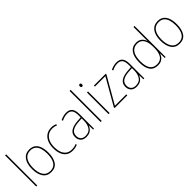

<svg xmlns="http://www.w3.org/2000/svg" viewBox="262 -2034 3318 3318"><g transform="rotate(-45 1921.0 -375.0)"><path d="M110 0H84V-760H110Z M649 -264Q649 -139 600 -64.5Q551 10 448 10Q347 10 296.5 -64.5Q246 -139 246 -265Q246 -393 299 -465.5Q352 -538 451 -538Q522 -538 565.5 -502.5Q609 -467 629 -405Q649 -343 649 -264ZM273 -265Q273 -150 316 -82.5Q359 -15 448 -15Q538 -15 580 -81.5Q622 -148 622 -264Q622 -336 605.5 -392Q589 -448 551 -480.5Q513 -513 451 -513Q363 -513 318 -447.5Q273 -382 273 -265Z M973 10Q899 10 851.5 -24.5Q804 -59 781.5 -119.5Q759 -180 759 -259Q759 -344 786.5 -406.5Q814 -469 865 -503.5Q916 -538 987 -538Q1045 -538 1091 -516L1085 -492Q1061 -503 1036.5 -508Q1012 -513 987 -513Q894 -513 839.5 -445Q785 -377 785 -260Q785 -190 804.5 -135Q824 -80 865.5 -47.5Q907 -15 974 -15Q1004 -15 1033.5 -21Q1063 -27 1088 -38V-12Q1067 -3 1037 3.5Q1007 10 973 10Z M1350 -537Q1425 -537 1461.5 -494Q1498 -451 1498 -353V0H1476L1473 -99H1471Q1460 -71 1440 -46Q1420 -21 1387.5 -5.5Q1355 10 1307 10Q1234 10 1198 -29.5Q1162 -69 1162 -129Q1162 -208 1221 -247.5Q1280 -287 1384 -295L1472 -301V-347Q1472 -437 1442.5 -474.5Q1413 -512 1350 -512Q1318 -512 1285.5 -504Q1253 -496 1216 -476L1206 -501Q1240 -517 1276.5 -527Q1313 -537 1350 -537ZM1385 -271Q1293 -265 1241.5 -231Q1190 -197 1190 -129Q1190 -75 1220.5 -44.5Q1251 -14 1307 -14Q1394 -14 1432.5 -71.5Q1471 -129 1472 -220V-277Z M1686 0H1660V-760H1686Z M1867 -722Q1883 -722 1888 -712Q1893 -702 1893 -690Q1893 -677 1887.5 -667.5Q1882 -658 1866 -658Q1852 -658 1846.5 -667.5Q1841 -677 1841 -690Q1841 -702 1846.5 -712Q1852 -722 1867 -722ZM1879 -528V0H1853V-528Z M2311 0H2001V-20L2278 -503H2023V-528H2312V-510L2033 -25H2311Z M2579 -537Q2654 -537 2690.5 -494Q2727 -451 2727 -353V0H2705L2702 -99H2700Q2689 -71 2669 -46Q2649 -21 2616.5 -5.5Q2584 10 2536 10Q2463 10 2427 -29.5Q2391 -69 2391 -129Q2391 -208 2450 -247.5Q2509 -287 2613 -295L2701 -301V-347Q2701 -437 2671.5 -474.5Q2642 -512 2579 -512Q2547 -512 2514.5 -504Q2482 -496 2445 -476L2435 -501Q2469 -517 2505.5 -527Q2542 -537 2579 -537ZM2614 -271Q2522 -265 2470.5 -231Q2419 -197 2419 -129Q2419 -75 2449.5 -44.5Q2480 -14 2536 -14Q2623 -14 2661.5 -71.5Q2700 -129 2701 -220V-277Z M3056 10Q2956 10 2907.5 -58Q2859 -126 2859 -255Q2859 -392 2911.5 -465Q2964 -538 3062 -538Q3128 -538 3168 -502.5Q3208 -467 3222 -420H3224Q3222 -448 3222 -474Q3222 -500 3222 -526V-760H3248V0H3226L3224 -110H3222Q3212 -79 3191.5 -51.5Q3171 -24 3137.5 -7Q3104 10 3056 10ZM3056 -15Q3143 -15 3182.5 -77Q3222 -139 3222 -248V-284Q3222 -392 3181.5 -452.5Q3141 -513 3063 -513Q2977 -513 2931.5 -448Q2886 -383 2886 -255Q2886 -137 2927.5 -76Q2969 -15 3056 -15Z M3787 -264Q3787 -139 3738 -64.5Q3689 10 3586 10Q3485 10 3434.5 -64.5Q3384 -139 3384 -265Q3384 -393 3437 -465.5Q3490 -538 3589 -538Q3660 -538 3703.5 -502.5Q3747 -467 3767 -405Q3787 -343 3787 -264ZM3411 -265Q3411 -150 3454 -82.5Q3497 -15 3586 -15Q3676 -15 3718 -81.5Q3760 -148 3760 -264Q3760 -336 3743.5 -392Q3727 -448 3689 -480.5Q3651 -513 3589 -513Q3501 -513 3456 -447.5Q3411 -382 3411 -265Z"/></g></svg>

Font: Noto Sans Myanmar UI SemiCondensed Thin
Style: Regular
Weight: 100
Width: 4
Designer: Monotype Design Team
Foundry: Monotype Imaging Inc.
Version: Version 2.103; ttfautohint (v1.8.4.7-5d5b)